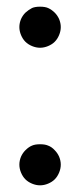

<svg xmlns="http://www.w3.org/2000/svg" viewBox="-20 -774 240 575"><path d="M43 -717Q48 -728 56 -736Q66 -745 76 -750Q85 -754 100 -754Q115 -754 124 -750Q135 -745 144 -736Q152 -728 157 -717Q162 -705 162 -693Q162 -681 157 -669Q152 -657 144 -649Q136 -641 124 -636Q112 -631 100 -631Q88 -631 76 -636Q64 -641 56 -649Q48 -657 43 -669Q38 -681 38 -693Q38 -705 43 -717ZM43 -305Q48 -316 56 -324Q66 -334 76 -338Q85 -342 100 -342Q115 -342 124 -338Q135 -334 144 -324Q152 -316 157 -305Q162 -293 162 -281Q162 -269 157 -257Q152 -245 144 -237Q136 -229 124 -224Q112 -219 100 -219Q88 -219 76 -224Q64 -229 56 -237Q48 -245 43 -257Q38 -269 38 -281Q38 -293 43 -305Z"/></svg>

Font: DSEG14 Modern Mini
Style: Light
Weight: 300
Designer: Keshikan(Twitter:@keshinomi_88pro)
Version: Version 0.46